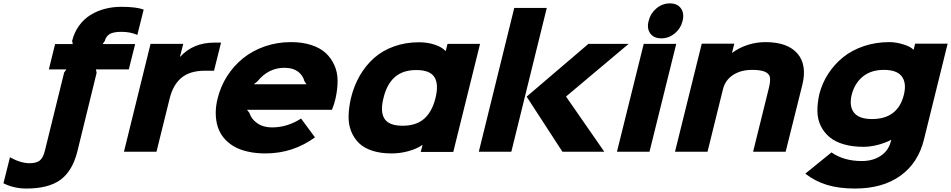

<svg xmlns="http://www.w3.org/2000/svg" viewBox="-211 -886 5553 1121"><path d="M353 -460 240.2 0Q211.4 113.3 141.6 164.1Q71.8 214.8 -57.1 214.8Q-129.4 214.8 -190.9 184.1L-152.8 32.2Q-90.8 66.9 -38.1 66.9Q1 66.9 20.8 51.5Q40.5 36.1 50.8 -4.9L163.1 -460.9V-461.9L176.8 -481H74.2L110.8 -628.9H213.9L210 -647Q222.7 -697.8 251 -736.6Q279.3 -775.4 318.1 -799.1Q356.9 -822.8 402.1 -834.5Q447.3 -846.2 497.1 -846.2Q585 -846.2 627.9 -830.1L590.8 -682.1Q549.8 -700.2 498 -700.2Q451.7 -700.2 429.7 -687.3Q407.7 -674.3 400.9 -647L388.2 -628.9H578.1L541 -481H349.1L353 -460.9Z M1079.6 -637.2 1038.6 -473.1H984.9Q898.9 -473.1 849.4 -432.6Q799.8 -392.1 779.8 -312L702.6 0H512.7L668 -629.9H858.9L839.8 -555.2H841.8Q917 -637.2 1041 -637.2Z M1271 -394H1578.6L1566.9 -411.1Q1556.6 -448.2 1527.1 -469.2Q1497.6 -490.2 1449.7 -490.2Q1356.4 -490.2 1292 -411.1ZM1748 -311Q1741.7 -280.3 1727.1 -245.1H1231L1244.6 -228Q1256.3 -190.4 1291.3 -166.3Q1326.2 -142.1 1377 -142.1Q1466.3 -142.1 1546.9 -193.8L1627.9 -84Q1499 9.8 1338.9 9.8Q1280.3 9.8 1232.7 -1.5Q1185.1 -12.7 1151.1 -33.4Q1117.2 -54.2 1093.8 -83.3Q1070.3 -112.3 1059.6 -148.2Q1048.8 -184.1 1048.6 -225.1Q1048.3 -266.1 1059.6 -311Q1076.7 -381.3 1115 -441.4Q1153.3 -501.5 1208 -545.7Q1262.7 -589.8 1334.7 -615Q1406.7 -640.1 1487.8 -640.1Q1554.2 -640.1 1606.2 -623.3Q1658.2 -606.4 1690.4 -576.7Q1722.7 -546.9 1741.2 -505.6Q1759.8 -464.4 1760 -415.3Q1760.3 -366.2 1748 -311Z M2331.5 -313Q2351.6 -394.5 2325.4 -435.8Q2299.3 -477.1 2219.7 -477.1Q2140.6 -477.1 2093.8 -435.5Q2046.9 -394 2027.8 -313Q2007.8 -233.4 2033.9 -192.6Q2060.1 -151.9 2139.6 -151.9Q2219.2 -151.9 2265.4 -192.6Q2311.5 -233.4 2331.5 -313ZM2591.8 -629.9 2435.5 1H2245.6L2255.9 -39.1H2253.9Q2222.7 -17.1 2174.3 -3.7Q2126 9.8 2074.7 9.8Q2011.2 9.8 1962.9 -5.9Q1914.6 -21.5 1885 -50.3Q1855.5 -79.1 1839.4 -119.1Q1823.2 -159.2 1824.2 -208Q1825.2 -256.8 1837.9 -313Q1855.5 -384.8 1889.2 -443.6Q1922.9 -502.4 1971.9 -546.4Q2021 -590.3 2088.6 -614.7Q2156.2 -639.2 2235.8 -639.2Q2285.6 -639.2 2327.6 -625Q2369.6 -610.8 2389.6 -588.9H2391.6L2401.9 -629.9Z M2981.4 -839.8 2774.4 0H2584.5L2791.5 -839.8ZM3094.7 -320.8 3317.4 0H3072.8L2863.8 -321.8L3224.6 -629.9H3459.5L3094.7 -323.2Z M3737.3 -629.9 3581.1 0H3391.1L3547.4 -629.9ZM3650.4 -662.1Q3606 -662.1 3585.2 -691.4Q3564.5 -720.7 3576.2 -764.2Q3586.9 -808.1 3621.6 -837.2Q3656.2 -866.2 3700.2 -866.2Q3744.1 -866.2 3764.6 -837.2Q3785.2 -808.1 3774.4 -764.2Q3763.7 -720.2 3728.8 -691.2Q3693.8 -662.1 3650.4 -662.1Z M4473.1 -389.2 4376 0H4186L4278.3 -373Q4286.6 -406.7 4284.9 -429.9Q4283.2 -453.1 4258.3 -465.6Q4233.4 -478 4180.2 -478Q4114.7 -478 4069.3 -448.5Q4023.9 -418.9 4010.3 -366.2L3919.9 0H3730L3886.2 -630.9H4076.2L4063 -578.1H4064.9Q4104 -607.4 4154.3 -623.8Q4204.6 -640.1 4258.3 -640.1Q4387.2 -640.1 4444.8 -573.5Q4502.4 -506.8 4473.1 -389.2Z M5066.4 -333Q5083 -400.9 5054.4 -439.5Q5025.9 -478 4949.7 -478Q4874.5 -478 4826.7 -439Q4778.8 -399.9 4761.7 -333Q4745.6 -266.1 4775.1 -228.5Q4804.7 -190.9 4879.9 -190.9Q5031.2 -190.9 5066.4 -333ZM5131.8 -630.9H5321.8L5183.6 -71.8Q5150.4 64.9 5046.4 139.9Q4942.4 214.8 4780.8 214.8Q4687.5 214.8 4617.7 193.6Q4547.9 172.4 4490.7 127.9L4643.6 3.9Q4715.8 54.2 4820.8 54.2Q4886.2 54.2 4931.6 23.4Q4977.1 -7.3 4989.7 -59.1L4992.7 -68.8H4990.7Q4958.5 -51.8 4914.6 -40.3Q4870.6 -28.8 4830.6 -28.8Q4765.6 -28.8 4715.3 -43.5Q4665 -58.1 4632.6 -85.2Q4600.1 -112.3 4581.3 -150.4Q4562.5 -188.5 4561.5 -235.4Q4560.5 -282.2 4572.8 -336.9Q4588.9 -399.9 4624.3 -454.8Q4659.7 -509.8 4710.9 -551.3Q4762.2 -592.8 4832 -616.5Q4901.9 -640.1 4981.4 -640.1Q5019.5 -640.1 5062.5 -627Q5105.5 -613.8 5121.6 -596.2H5123.5Z"/></svg>

Font: Sinkin Sans 800 Black Italic
Style: Regular
Weight: 900
Italic angle: -112°
Designer: Keith Bates
Foundry: K-Type
Version: Sinkin Sans (version 1.0)  by Keith Bates   •   © 2014   www